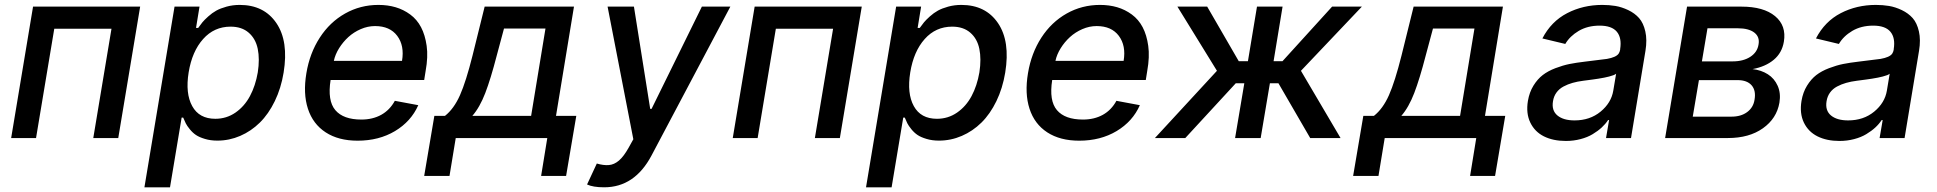

<svg xmlns="http://www.w3.org/2000/svg" viewBox="-20 -573 8041 797"><path d="M26.3 0 117.2 -545.5H561.8L470.9 0H367.2L442.8 -453.8H205.3L129.6 0Z M579.5 204.5 704.5 -545.5H808.2L793.7 -457H802.6Q812.1 -470.5 820.1 -480.3Q828.1 -490.1 844.5 -504.8Q860.8 -519.5 877.8 -528.9Q894.9 -538.4 920.6 -545.5Q946.4 -552.6 975.1 -552.6Q1076 -552.6 1127.3 -477.1Q1178.6 -401.6 1157.3 -271.7Q1146.7 -206.7 1120.7 -153.2Q1094.8 -99.8 1058.6 -64.1Q1022.4 -28.4 977.1 -8.9Q931.8 10.7 882.5 10.7Q854 10.7 830.8 3.7Q807.5 -3.2 793.5 -12.6Q779.5 -22 767.8 -36.6Q756 -51.1 751.1 -61.1Q746.1 -71 740.4 -84.9H734L685.7 204.5ZM763.1 -272.7Q748.9 -185 777.9 -132.5Q806.8 -79.9 873.9 -79.9Q920.1 -79.9 957.4 -105.6Q994.7 -131.4 1017.6 -174.2Q1040.5 -217 1050.1 -272.7Q1058.6 -328.1 1049.9 -370.2Q1041.2 -412.3 1012.4 -437.3Q983.7 -462.4 937.1 -462.4Q869 -462.4 823.2 -411Q777.3 -359.7 763.1 -272.7Z M1464.5 11Q1384.9 11 1331.9 -23.6Q1278.8 -58.2 1258.2 -121.6Q1237.6 -185 1251.8 -269.2Q1265.6 -352.3 1307.4 -416.7Q1349.1 -481.2 1412.5 -516.9Q1475.9 -552.6 1550.8 -552.6Q1589.1 -552.6 1622 -543Q1654.8 -533.4 1682.9 -512.8Q1710.9 -492.2 1727.8 -460Q1744.7 -427.9 1751.1 -382.6Q1757.5 -337.4 1746.8 -278.4L1740.8 -240.8H1352.3Q1338.8 -154.8 1372 -115.8Q1405.2 -76.7 1480.1 -76.7Q1527 -76.7 1562.5 -96.4Q1598 -116.1 1619 -154.5L1716.3 -136.4Q1686.4 -68.9 1619.7 -28.9Q1552.9 11 1464.5 11ZM1365.8 -320.3H1648.8Q1659.4 -383.5 1628.9 -424.2Q1598.4 -464.8 1536.9 -464.8Q1506.7 -464.8 1477.6 -452.2Q1448.5 -439.6 1426.1 -419.2Q1403.8 -398.8 1387.6 -372.9Q1371.4 -346.9 1365.8 -320.3Z M1740.8 157.3 1783 -92H1827.1Q1864.3 -121.4 1889.4 -177.9Q1914.4 -234.4 1941.4 -342L1991.8 -545.5H2362.6L2288 -92H2372.2L2329.9 157.3H2226.2L2251.8 0H1871.8L1845.9 157.3ZM1940.7 -92H2184.7L2244.3 -454.5H2072.1L2041.9 -342Q2017 -245.7 1994.3 -186.6Q1971.6 -127.5 1940.7 -92Z M2487.9 204.5Q2441.8 204.5 2416.9 192.8L2457.4 105.8Q2485.1 114 2507.3 112.2Q2529.5 110.4 2549.4 93.4Q2569.2 76.3 2589.1 40.8L2609 5L2502.1 -545.5H2611.5L2679 -121.1H2684.7L2893.5 -545.5H3011.7L2684.7 72.1Q2614.7 204.5 2487.9 204.5Z M3021.7 0 3112.6 -545.5H3557.2L3466.3 0H3362.6L3438.2 -453.8H3200.6L3125 0Z M3574.9 204.5 3699.9 -545.5H3803.6L3789.1 -457H3797.9Q3807.5 -470.5 3815.5 -480.3Q3823.5 -490.1 3839.8 -504.8Q3856.2 -519.5 3873.2 -528.9Q3890.3 -538.4 3916 -545.5Q3941.8 -552.6 3970.5 -552.6Q4071.4 -552.6 4122.7 -477.1Q4174 -401.6 4152.7 -271.7Q4142 -206.7 4116.1 -153.2Q4090.2 -99.8 4054 -64.1Q4017.8 -28.4 3972.5 -8.9Q3927.2 10.7 3877.8 10.7Q3849.4 10.7 3826.2 3.7Q3802.9 -3.2 3788.9 -12.6Q3774.9 -22 3763.1 -36.6Q3751.4 -51.1 3746.4 -61.1Q3741.5 -71 3735.8 -84.9H3729.4L3681.1 204.5ZM3758.5 -272.7Q3744.3 -185 3773.3 -132.5Q3802.2 -79.9 3869.3 -79.9Q3915.5 -79.9 3952.8 -105.6Q3990.1 -131.4 4013 -174.2Q4035.9 -217 4045.5 -272.7Q4054 -328.1 4045.3 -370.2Q4036.6 -412.3 4007.8 -437.3Q3979 -462.4 3932.5 -462.4Q3864.3 -462.4 3818.5 -411Q3772.7 -359.7 3758.5 -272.7Z M4459.9 11Q4380.3 11 4327.2 -23.6Q4274.1 -58.2 4253.6 -121.6Q4233 -185 4247.2 -269.2Q4261 -352.3 4302.7 -416.7Q4344.5 -481.2 4407.8 -516.9Q4471.2 -552.6 4546.2 -552.6Q4584.5 -552.6 4617.4 -543Q4650.2 -533.4 4678.3 -512.8Q4706.3 -492.2 4723.2 -460Q4740.1 -427.9 4746.4 -382.6Q4752.8 -337.4 4742.2 -278.4L4736.2 -240.8H4347.7Q4334.2 -154.8 4367.4 -115.8Q4400.6 -76.7 4475.5 -76.7Q4522.4 -76.7 4557.9 -96.4Q4593.4 -116.1 4614.3 -154.5L4711.6 -136.4Q4681.8 -68.9 4615.1 -28.9Q4548.3 11 4459.9 11ZM4361.2 -320.3H4644.2Q4654.8 -383.5 4624.3 -424.2Q4593.8 -464.8 4532.3 -464.8Q4502.1 -464.8 4473 -452.2Q4443.9 -439.6 4421.5 -419.2Q4399.1 -398.8 4383 -372.9Q4366.8 -346.9 4361.2 -320.3Z M4774.1 0 5031.6 -279.1 4867.5 -545.5H4991.1L5122.2 -318.9H5160.2L5197.8 -545.5H5304L5266.7 -318.9H5303.6L5509.6 -545.5H5633.2L5380.3 -279.1L5544.7 0H5418.7L5286.9 -227.3H5251.4L5213.1 0H5106.9L5145.2 -227.3H5109.7L4900.2 0Z M5596.9 157.3 5639.2 -92H5683.2Q5720.5 -121.4 5745.6 -177.9Q5770.6 -234.4 5797.6 -342L5848 -545.5H6218.7L6144.2 -92H6228.3L6186.1 157.3H6082.4L6108 0H5728L5702.1 157.3ZM5796.9 -92H6040.8L6100.5 -454.5H5928.3L5898.1 -342Q5873.2 -245.7 5850.5 -186.6Q5827.8 -127.5 5796.9 -92Z M6479.8 12.1Q6427.2 12.1 6389 -6.9Q6350.9 -25.9 6332.4 -64.1Q6313.9 -102.3 6322.4 -154.1Q6328.5 -190 6345.3 -217.3Q6362.2 -244.7 6383.9 -261.4Q6405.5 -278.1 6436.6 -290Q6467.7 -301.8 6495.4 -307.4Q6523.1 -312.9 6558.9 -317.1Q6641.7 -327.1 6650.6 -328.5Q6688.2 -335.2 6698.9 -350.1Q6703.5 -356.9 6705.3 -366.5V-369Q6712.7 -415.8 6691.6 -441.2Q6670.5 -466.6 6620 -466.6Q6570.3 -466.6 6533.4 -444.8Q6496.4 -422.9 6477.6 -390.6L6382.5 -413.4Q6419 -484 6485.3 -518.3Q6551.5 -552.6 6631 -552.6Q6659.8 -552.6 6685.7 -548.3Q6711.6 -544 6738.8 -531.1Q6766 -518.1 6783.9 -497.9Q6801.8 -477.6 6809.8 -442.6Q6817.8 -407.7 6810.4 -362.2L6750.4 0H6646.7L6659.4 -74.6H6655.2Q6644.5 -58.2 6628.7 -43.7Q6612.9 -29.1 6591.4 -16.2Q6570 -3.2 6541 4.4Q6512.1 12.1 6479.8 12.1ZM6516 -73.2Q6579.9 -73.2 6624.1 -109.6Q6668.3 -146 6676.8 -196.7L6688.6 -267Q6685 -263.8 6677.9 -261Q6670.8 -258.2 6659.4 -255.3Q6648.1 -252.5 6639.2 -250.7Q6630.3 -248.9 6614.9 -246.4Q6599.4 -244 6592.5 -243.1Q6585.6 -242.2 6570 -240.1Q6554.3 -237.9 6552.9 -237.9Q6527.7 -234.7 6507.8 -229Q6487.9 -223.4 6470 -213.8Q6452.1 -204.2 6440.9 -188.7Q6429.7 -173.3 6426.5 -152.7Q6420.1 -114.3 6444.8 -93.8Q6469.5 -73.2 6516 -73.2Z M6892 0 6983 -545.5H7208.8Q7300.8 -545.5 7348.4 -506Q7396 -466.6 7384.9 -399.9Q7377.1 -353.3 7342.9 -324.8Q7308.6 -296.2 7255 -286.2Q7291.2 -282 7318.4 -264.7Q7345.5 -247.5 7359.2 -216.8Q7372.9 -186.1 7366.5 -147Q7355.1 -81 7297.9 -40.5Q7240.8 0 7152.7 0ZM7006.7 -88.8H7167.6Q7207 -88.8 7232.6 -107.8Q7258.2 -126.8 7263.1 -158.7Q7269.9 -197.1 7251.1 -218.8Q7232.2 -240.4 7193.2 -240.4H7032.3ZM7044.7 -318.2H7171.9Q7216.6 -318.2 7245.7 -337.2Q7274.9 -356.2 7279.8 -388.5Q7285.5 -419.7 7262.3 -437.7Q7239 -455.6 7193.9 -455.6H7067.8Z M7615.4 12.1Q7562.9 12.1 7524.7 -6.9Q7486.5 -25.9 7468 -64.1Q7449.6 -102.3 7458.1 -154.1Q7464.1 -190 7481 -217.3Q7497.9 -244.7 7519.5 -261.4Q7541.2 -278.1 7572.3 -290Q7603.3 -301.8 7631 -307.4Q7658.7 -312.9 7694.6 -317.1Q7777.3 -327.1 7786.2 -328.5Q7823.9 -335.2 7834.5 -350.1Q7839.1 -356.9 7840.9 -366.5V-369Q7848.4 -415.8 7827.2 -441.2Q7806.1 -466.6 7755.7 -466.6Q7706 -466.6 7669 -444.8Q7632.1 -422.9 7613.3 -390.6L7518.1 -413.4Q7554.7 -484 7620.9 -518.3Q7687.1 -552.6 7766.7 -552.6Q7795.5 -552.6 7821.4 -548.3Q7847.3 -544 7874.5 -531.1Q7901.6 -518.1 7919.6 -497.9Q7937.5 -477.6 7945.5 -442.6Q7953.5 -407.7 7946 -362.2L7886 0H7782.3L7795.1 -74.6H7790.8Q7780.2 -58.2 7764.4 -43.7Q7748.6 -29.1 7727.1 -16.2Q7705.6 -3.2 7676.7 4.4Q7647.7 12.1 7615.4 12.1ZM7651.6 -73.2Q7715.6 -73.2 7759.8 -109.6Q7804 -146 7812.5 -196.7L7824.2 -267Q7820.7 -263.8 7813.6 -261Q7806.5 -258.2 7795.1 -255.3Q7783.7 -252.5 7774.9 -250.7Q7766 -248.9 7750.5 -246.4Q7735.1 -244 7728.2 -243.1Q7721.2 -242.2 7705.6 -240.1Q7690 -237.9 7688.6 -237.9Q7663.4 -234.7 7643.5 -229Q7623.6 -223.4 7605.6 -213.8Q7587.7 -204.2 7576.5 -188.7Q7565.3 -173.3 7562.1 -152.7Q7555.8 -114.3 7580.4 -93.8Q7605.1 -73.2 7651.6 -73.2Z"/></svg>

Font: Karasuma Gothic
Style: Medium Italic
Weight: 500
Italic angle: 9.39998°
Designer: Rasmus Andersson / Ryoko Nishizuka
Foundry: Genbu
Version: Version 1.00